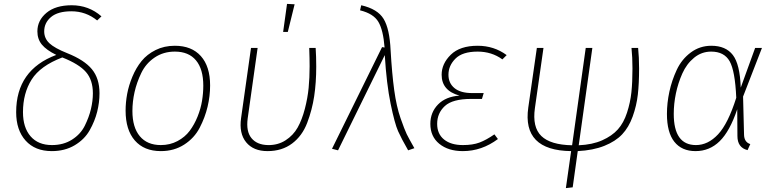

<svg xmlns="http://www.w3.org/2000/svg" viewBox="-20 -766 3976 986"><path d="M348 -739Q436 -739 501 -682L479 -661Q421 -708 347 -708Q277 -708 242 -678.5Q207 -649 207 -605Q207 -569 233.5 -544Q260 -519 325 -493Q413 -458 452 -410.5Q491 -363 491 -287Q491 -240 479 -192Q467 -144 440.5 -97Q414 -50 363.5 -20Q313 10 246 10Q160 10 111.5 -44Q63 -98 63 -190Q63 -407 269 -484Q218 -509 195 -537Q172 -565 172 -605Q172 -661 218.5 -700Q265 -739 348 -739ZM300 -471Q187 -428 142.5 -357.5Q98 -287 98 -190Q98 -111 137 -66Q176 -21 247 -21Q306 -21 350 -49Q394 -77 415.5 -120.5Q437 -164 447 -206Q457 -248 457 -287Q457 -355 421.5 -396Q386 -437 300 -471Z M806 10Q720 10 672.5 -44.5Q625 -99 625 -198Q625 -240 633 -283.5Q641 -327 660 -372.5Q679 -418 707 -452.5Q735 -487 779 -509Q823 -531 878 -531Q964 -531 1011.5 -478Q1059 -425 1059 -327Q1059 -273 1046 -218Q1033 -163 1005.5 -110Q978 -57 926 -23.5Q874 10 806 10ZM806 -21Q853 -21 891.5 -41.5Q930 -62 954 -94Q978 -126 994.5 -167Q1011 -208 1017.5 -248Q1024 -288 1024 -326Q1024 -411 986.5 -456Q949 -501 878 -501Q819 -501 774 -470.5Q729 -440 705.5 -391Q682 -342 671 -293Q660 -244 660 -196Q660 -112 698 -66.5Q736 -21 806 -21Z M1454 -746 1493 -744 1458 -602H1434ZM1601 -520Q1604 -476 1604 -424Q1604 -342 1593.5 -272Q1583 -202 1557.5 -135Q1532 -68 1480 -29Q1428 10 1354 10Q1281 10 1244 -35.5Q1207 -81 1218 -159L1269 -520H1303L1252 -158Q1243 -91 1271.5 -56.5Q1300 -22 1356 -21Q1407 -20 1446.5 -45.5Q1486 -71 1508.5 -111Q1531 -151 1545.5 -207Q1560 -263 1565 -315Q1570 -367 1570 -425Q1570 -466 1568 -520Z M1835 -739Q1919 -720 1950 -669Q1981 -618 1986 -507Q1993 -387 2004.5 -303Q2016 -219 2037 -159Q2058 -99 2068.5 -77.5Q2079 -56 2108 -5L2076 6Q2042 -53 2024.5 -92Q2007 -131 1986 -233Q1965 -335 1956 -483L1716 6L1685 -2L1942 -524L1955 -522Q1948 -612 1923 -654Q1898 -696 1829 -713Z M2357 10Q2282 10 2236 -27.5Q2190 -65 2190 -130Q2190 -189 2229.5 -229.5Q2269 -270 2340 -275Q2248 -300 2248 -382Q2248 -439 2295 -485Q2342 -531 2433 -531Q2517 -531 2582 -483L2560 -461Q2505 -501 2433 -501Q2355 -501 2319 -465Q2283 -429 2283 -382Q2283 -339 2314 -313.5Q2345 -288 2405 -288H2464L2455 -258H2400Q2304 -258 2264.5 -221.5Q2225 -185 2225 -130Q2225 -78 2260.5 -49.5Q2296 -21 2357 -21Q2408 -21 2442.5 -34Q2477 -47 2519 -76L2537 -52Q2454 10 2357 10Z M3262 -414Q3262 -337 3255.5 -280Q3249 -223 3229 -167.5Q3209 -112 3175 -76Q3141 -40 3083.5 -17Q3026 6 2947 10L2921 196L2886 200L2913 10Q2661 7 2693 -214L2737 -520H2771L2727 -211Q2713 -113 2760 -67.5Q2807 -22 2918 -20L2988 -520H3022L2952 -20Q3022 -23 3072.5 -45.5Q3123 -68 3153 -101.5Q3183 -135 3200 -187.5Q3217 -240 3222.5 -292Q3228 -344 3228 -414Q3228 -472 3223 -520H3257Q3262 -472 3262 -414Z M3633 -531Q3707 -531 3743.5 -483.5Q3780 -436 3784 -316L3858 -520H3893L3796 -270L3801 -74Q3802 -36 3833 -26L3819 5Q3767 -8 3767 -67L3766 -205Q3728 -92 3676 -41Q3624 10 3552 10Q3481 10 3443 -38Q3405 -86 3405 -181Q3405 -237 3417.5 -295Q3430 -353 3455.5 -407.5Q3481 -462 3527.5 -496.5Q3574 -531 3633 -531ZM3632 -501Q3583 -501 3544.5 -469.5Q3506 -438 3484 -388.5Q3462 -339 3451 -286Q3440 -233 3440 -181Q3440 -21 3554 -21Q3616 -21 3667.5 -76Q3719 -131 3761 -264Q3755 -402 3727 -451.5Q3699 -501 3632 -501Z"/></svg>

Font: Fira Sans UltraLight
Style: Italic
Weight: 200
Italic angle: -8°
Designer: Carrois Corporate & Edenspiekermann AG
Foundry: Carrois Corporate GbR & Edenspiekermann AG
Version: Version 4.203;PS 004.203;hotconv 1.0.88;makeotf.lib2.5.64775